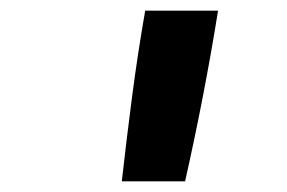

<svg xmlns="http://www.w3.org/2000/svg" viewBox="-20 -792 540 361"><path d="M209 -451Q218 -531 228.5 -611.5Q239 -692 253 -772H390Q377 -691 361.5 -611Q346 -531 328 -451Z"/></svg>

Font: Iosevka Curly XBdObl
Style: Regular
Weight: 800
Italic angle: -9°
Monospace: yes
Designer: Belleve Invis
Foundry: Belleve Invis
Version: Version 11.1.0; ttfautohint (v1.8.3)